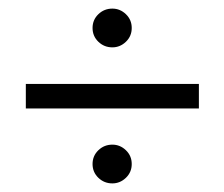

<svg xmlns="http://www.w3.org/2000/svg" viewBox="-20 -533 521 446"><path d="M40 -338H442V-281H40ZM241 -107Q222 -107 208.5 -120Q195 -133 195 -152Q195 -171 208.5 -184Q222 -197 241 -197Q259 -197 272.5 -184Q286 -171 286 -152Q286 -133 272.5 -120Q259 -107 241 -107ZM241 -423Q222 -423 208.5 -436Q195 -449 195 -468Q195 -487 208.5 -500Q222 -513 241 -513Q259 -513 272.5 -500Q286 -487 286 -468Q286 -449 272.5 -436Q259 -423 241 -423Z"/></svg>

Font: Cinzel
Style: Bold
Weight: 700
Designer: Natanael Gama
Version: Version 2.000